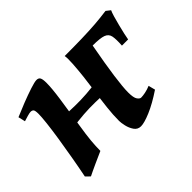

<svg xmlns="http://www.w3.org/2000/svg" viewBox="-101 -647 858 858"><g transform="rotate(-45 328.0 -218.5)"><path d="M168 -30.8Q161.6 -27.8 146 -21Q130.4 -14.2 112.3 -5.9Q94.2 2.4 79.1 9.5Q64 16.6 57.6 20L38.1 1Q47.9 -47.4 57.1 -100.3Q66.4 -153.3 74 -202.1Q81.5 -251 85.7 -288.3Q89.8 -325.7 89.8 -342.8Q89.8 -365.2 84.7 -370.1Q79.6 -375 70.8 -375Q64.5 -375 49.8 -370.8Q35.2 -366.7 23.4 -362.8L15.6 -396Q43.5 -408.2 79.6 -422.4Q115.7 -436.5 147 -446.8Q178.2 -457 189.9 -457Q203.6 -457 208.3 -447.5Q212.9 -438 212.9 -416Q212.9 -382.3 204.3 -322.5Q195.8 -262.7 182.1 -175.8Q174.3 -127 171.1 -93.3Q168 -59.6 168 -30.8ZM400.9 -250 382.3 -197.3Q340.3 -199.7 304.9 -200.4Q269.5 -201.2 231.9 -198.5Q194.3 -195.8 146 -188.5L132.8 -203.1Q135.3 -210.4 141.6 -229.7Q147.9 -249 151.9 -256.8Q194.8 -254.4 230.5 -253.7Q266.1 -252.9 303.5 -255.6Q340.8 -258.3 388.2 -265.6ZM476.6 -388.2Q440.4 -193.4 440.4 -127.9Q440.4 -93.8 449 -82Q457.5 -70.3 465.3 -70.3Q476.1 -70.3 492.2 -73.5Q508.3 -76.7 525.9 -84L534.2 -51.8Q480 -15.6 437.7 2.2Q395.5 20 374.5 20Q354 20 342.5 3.4Q331.1 -13.2 326.4 -33.9Q321.8 -54.7 321.8 -66.4Q321.8 -104.5 326.7 -147.7Q331.5 -190.9 338.9 -240.2Q344.2 -276.4 348.9 -317.6Q353.5 -358.9 355.7 -393.3Q357.9 -427.7 355 -443.4Q416.5 -443.4 463.4 -444.6Q510.3 -445.8 549.3 -448.7Q588.4 -451.7 626.5 -457L646.5 -441.4Q642.1 -432.6 636.2 -412.8Q630.4 -393.1 624.5 -369.6Q618.7 -346.2 614 -325.9Q609.4 -305.7 607.9 -295.4H568.8Q571.3 -333.5 567.4 -353.5Q563.5 -373.5 543.5 -380.9Q523.4 -388.2 476.6 -388.2Z"/></g></svg>

Font: Gentium Plus
Style: Bold Italic
Weight: 700
Italic angle: -8°
Designer: Victor Gaultney, Annie Olsen, Iska Routamaa, Becca Hirsbrunner
Foundry: SIL International
Version: Version 6.101